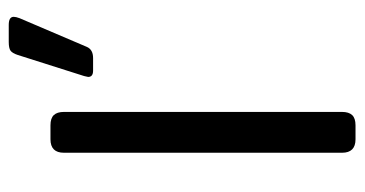

<svg xmlns="http://www.w3.org/2000/svg" viewBox="-212 -600 813 428"><g transform="rotate(-90 194.0 -386.5)"><path d="M236 -596 238 -605 285 -753Q289 -765 294.5 -769Q300 -773 314 -773H352Q370 -773 370 -762Q370 -757 367 -749L303 -599Q297 -585 278 -585H250Q236 -585 236 -596ZM67 -30V-650Q67 -680 97 -680H128Q144 -680 151 -672.5Q158 -665 158 -650V-30Q158 -15 151 -7.5Q144 0 128 0H97Q67 0 67 -30Z"/></g></svg>

Font: Mitr Light
Style: Regular
Weight: 300
Designer: Thanarat Vachiruckul
Foundry: Cadson Demak
Version: Version 1.002